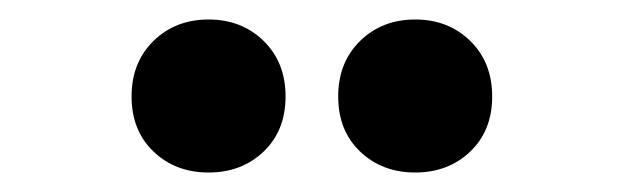

<svg xmlns="http://www.w3.org/2000/svg" viewBox="-20 -783 640 197"><path d="M115 -684Q115 -719 137.5 -741Q160 -763 194 -763Q228 -763 250.5 -741Q273 -719 273 -684Q273 -649 250.5 -627.5Q228 -606 194 -606Q160 -606 137.5 -627.5Q115 -649 115 -684ZM327 -684Q327 -719 349.5 -741Q372 -763 406 -763Q440 -763 462.5 -741Q485 -719 485 -684Q485 -649 462.5 -627.5Q440 -606 406 -606Q372 -606 349.5 -627.5Q327 -649 327 -684Z"/></svg>

Font: Idrija
Style: Regular
Weight: 800
Designer: Julieta Ulanovsky
Foundry: Julieta Ulanovsky
Version: Version 7.200